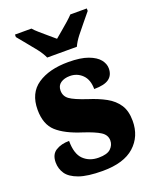

<svg xmlns="http://www.w3.org/2000/svg" viewBox="-144 -849 760 942"><g transform="rotate(-20 236.0 -378.0)"><path d="M228 10Q149 10 104.5 -6Q60 -22 42 -48.5Q24 -75 24 -108Q24 -150 52.5 -167.5Q81 -185 122 -185Q122 -117 152.5 -87.5Q183 -58 231 -58Q276 -58 294.5 -76Q313 -94 313 -118Q313 -147 285.5 -164.5Q258 -182 200 -201Q114 -228 71.5 -266.5Q29 -305 29 -381Q29 -468 89.5 -509Q150 -550 250 -550Q314 -550 353 -535.5Q392 -521 409.5 -499Q427 -477 427 -453Q427 -418 403 -400Q379 -382 325 -382Q325 -431 298.5 -457Q272 -483 234 -483Q205 -483 186 -470Q167 -457 167 -431Q167 -402 190 -385Q213 -368 279 -346Q330 -330 368 -309Q406 -288 427.5 -255.5Q449 -223 449 -171Q449 -90 393.5 -40Q338 10 228 10ZM161 -606Q151 -629 130.5 -655.5Q110 -682 88 -708Q66 -734 51 -753V-766H137Q146 -755 165 -738.5Q184 -722 204 -705Q224 -688 238 -676Q252 -688 272.5 -705Q293 -722 311.5 -738.5Q330 -755 340 -766H426V-753Q411 -734 389 -708Q367 -682 346.5 -655.5Q326 -629 316 -606Z"/></g></svg>

Font: Noto Serif SemiCondensed Black
Style: Regular
Weight: 900
Width: 4
Designer: Monotype Design Team
Foundry: Monotype Imaging Inc.
Version: Version 2.014; ttfautohint (v1.8.4.7-5d5b)